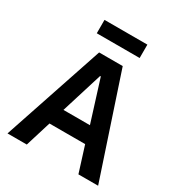

<svg xmlns="http://www.w3.org/2000/svg" viewBox="-203 -1020 1079 1156"><g transform="rotate(30 336.0 -442.0)"><path d="M514 0 458 -178H210L155 0H21L255 -698H419L651 0ZM336 -578H331L242 -291H426ZM185 -884H483V-791H185Z"/></g></svg>

Font: IBM Plex Sans SmBld
Style: Regular
Weight: 600
Designer: Mike Abbink, Paul van der Laan, Pieter van Rosmalen
Foundry: Bold Monday
Version: Version 3.005